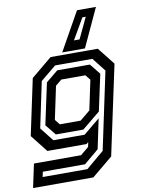

<svg xmlns="http://www.w3.org/2000/svg" viewBox="-124 -856 855 1128"><g transform="rotate(-10 304.0 -292.0)"><path d="M-20 200 10 59H291L340 18.5L346 -10L334 0H100.5L19.5 -103L90.5 -437L215 -540H496.5L578 -437L464 97L339.5 200ZM46.5 146H313.5L420.5 56L518.5 -406L455 -487H232.5L139.5 -410.5L82 -137.5L146 -56H332.5L430.5 -136.5L393 41.5L305 115.5H53ZM166.5 -87 115 -150.5 168 -397.5 240 -456.5H434.5L485.5 -393L438.5 -175.5L330.5 -87ZM199.5 -141.5H324L384.5 -191.5L422 -368.5L397.5 -399H254L217 -368.5L175.5 -172ZM528.5 -784 422.5 -555H287L415.5 -784ZM459.5 -737.5H439.5L367 -612.5H400.5Z"/></g></svg>

Font: Tourney SemiBold
Style: Italic
Weight: 600
Italic angle: -12°
Version: Version 1.015